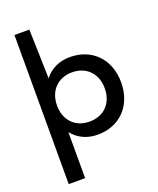

<svg xmlns="http://www.w3.org/2000/svg" viewBox="-177 -865 995 1210"><g transform="rotate(-20 320.0 -260.0)"><path d="M170 -760H70V240H180V-69C219 -19 278 10 350 10C498 10 600 -94 600 -250C600 -406 498 -510 350 -510C277 -510 218 -481 179 -430ZM330 -85C234 -85 170 -151 170 -250C170 -349 234 -415 330 -415C426 -415 490 -349 490 -250C490 -151 426 -85 330 -85Z"/></g></svg>

Font: Gully Medium
Style: Regular
Weight: 500
Designer: jaikishan Patel
Foundry: MagicType
Version: Version 1.000;Glyphs 3.2 (3242)